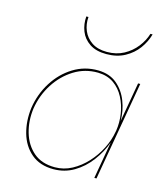

<svg xmlns="http://www.w3.org/2000/svg" viewBox="-106 -771 737 861"><g transform="rotate(15 262.5 -340.0)"><path d="M56 -230Q48 -168 63.5 -113Q79 -58 119 -24Q159 10 222 10Q274 10 317 -15.5Q360 -41 391.5 -83Q423 -125 440 -172L410 0H420L500 -460H490L458 -277Q458 -324 441 -368Q424 -412 390 -440.5Q356 -469 303 -470Q240 -471 187.5 -438.5Q135 -406 100.5 -351Q66 -296 56 -230ZM66 -230Q76 -293 109.5 -345.5Q143 -398 193.5 -429.5Q244 -461 305 -460Q348 -459 378 -438Q408 -417 426 -382.5Q444 -348 450 -308Q456 -268 450 -230L449 -225Q442 -184 422 -144.5Q402 -105 372 -72.5Q342 -40 305 -20Q268 0 226 0Q165 0 127 -32.5Q89 -65 73.5 -118Q58 -171 66 -230ZM188 -690Q185 -654 197.5 -622Q210 -590 240 -570Q270 -550 318 -550Q367 -550 403.5 -570Q440 -590 463 -621.5Q486 -653 496 -689H486Q476 -656 453 -626.5Q430 -597 396 -578.5Q362 -560 318 -560Q275 -560 247.5 -578.5Q220 -597 207.5 -626.5Q195 -656 198 -690Z"/></g></svg>

Font: Jost* 200 Hairline Italic
Style: Italic
Weight: 100
Italic angle: -10°
Version: Version 3.200; ttfautohint (v0.97) -l 8 -r 50 -G 200 -x 14 -